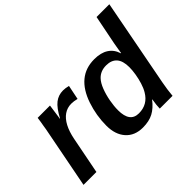

<svg xmlns="http://www.w3.org/2000/svg" viewBox="-144 -993 1271 1271"><g transform="rotate(-45 491.5 -357.5)"><path d="M391.6 -430.2Q362.3 -437.5 339.8 -437.5Q301.8 -437.5 271.7 -416.7Q241.7 -396 220.7 -356.2Q199.7 -316.4 188.5 -259.3L137.7 0H17.1L95.7 -405.3Q98.6 -420.4 101.6 -435.5Q104.5 -450.7 106.4 -465.8Q109.4 -481.4 111.8 -497.1Q114.3 -512.7 116.2 -528.3H231.4L219.7 -444.8L215.8 -420.4H217.8Q252.4 -485.8 285.9 -512Q319.3 -538.1 362.8 -538.1Q384.8 -538.1 412.1 -531.2Z M563.5 10.3Q487.8 10.3 444.3 -38.3Q400.9 -86.9 400.9 -169.4Q400.9 -264.6 431.6 -355.5Q462.4 -445.8 518.1 -491.9Q573.7 -538.1 655.3 -538.1Q716.8 -538.1 754.9 -513.4Q793 -488.8 807.6 -441.4H810.1Q812 -454.6 815.2 -474.1Q818.4 -493.7 823.2 -520.5L863.8 -724.6H983.4L866.2 -111.3Q860.4 -82 856.7 -54Q853 -25.9 850.6 0H731Q731 -28.8 739.3 -78.1H737.3Q702.1 -32.2 662.1 -11Q622.1 10.3 563.5 10.3ZM611.8 -75.2Q694.3 -75.2 736.3 -147.5Q751 -171.9 761.2 -205.3Q771.5 -238.8 777.1 -273.4Q782.7 -308.1 782.7 -336.4Q782.7 -395.5 757.1 -424.6Q731.4 -453.6 682.1 -453.6Q629.4 -453.6 596.7 -419.4Q575.2 -397 559.8 -356.9Q544.4 -316.9 536.1 -271.5Q527.8 -226.1 527.8 -187.5Q527.8 -131.3 548.6 -103.3Q569.3 -75.2 611.8 -75.2Z"/></g></svg>

Font: Arimo SemiBold
Style: Italic
Weight: 600
Italic angle: -12°
Version: Version 1.33